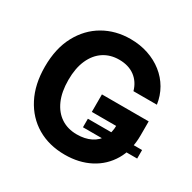

<svg xmlns="http://www.w3.org/2000/svg" viewBox="-164 -902 1078 1077"><g transform="rotate(30 375.0 -363.5)"><path d="M386.7 9.8Q284.7 9.8 207.5 -35.6Q130.4 -81.1 87.2 -164.8Q43.9 -248.5 43.9 -362.8Q43.9 -481 88.9 -564.7Q133.8 -648.4 210.7 -692.9Q287.6 -737.3 383.8 -737.3Q445.3 -737.3 498.5 -719.5Q551.8 -701.7 593.3 -668.9Q634.8 -636.2 660.9 -591.1Q687 -545.9 694.8 -491.7H543Q535.6 -518.1 521.7 -539.1Q507.8 -560.1 487.8 -575Q467.8 -589.8 442.4 -597.4Q417 -605 386.2 -605Q329.6 -605 286.6 -576.9Q243.7 -548.8 219.5 -494.9Q195.3 -440.9 195.3 -364.3Q195.3 -287.1 219.2 -233.2Q243.2 -179.2 286.4 -150.9Q329.6 -122.6 388.2 -122.6Q440.4 -122.6 478.5 -141.6Q516.6 -160.6 536.6 -195.8Q556.6 -231 556.6 -278.3L588.9 -274.4H398.9V-387.7H701.7V-296.4Q701.7 -201.7 661.1 -133.1Q620.6 -64.5 549.6 -27.3Q478.5 9.8 386.7 9.8ZM398.9 -174.8V-230H750V-174.8Z"/></g></svg>

Font: Inter 16pt
Style: Bold
Weight: 700
Version: Version 4.001;git-66647c0bb